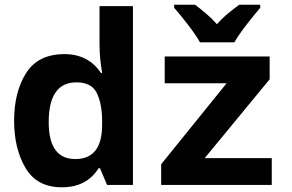

<svg xmlns="http://www.w3.org/2000/svg" viewBox="-20 -786 1240 816"><path d="M976 -606Q995 -639 1028.5 -682Q1062 -725 1086 -753V-766H997Q975 -750 950.5 -730Q926 -710 902 -683Q879 -709 854.5 -729.5Q830 -750 809 -766H720V-753Q745 -725 778.5 -681.5Q812 -638 830 -606ZM1135 0V-114H850L1126 -449V-546H680V-432H943L665 -88V0ZM187 -267Q187 -436 305 -436Q370 -436 392 -389.5Q414 -343 414 -271V-255Q414 -110 300 -110Q187 -110 187 -267ZM399 -71H405L435 0H545V-760H403V-596Q403 -564 406 -535.5Q409 -507 414 -476H409Q355 -556 254 -556Q142 -556 91 -475.5Q40 -395 40 -273Q40 -154 88.5 -72Q137 10 243 10Q348 10 399 -71Z"/></svg>

Font: Noto Sans Mono UI
Style: Bold
Weight: 700
Designer: Monotype Design team
Foundry: Monotype Imaging Inc.
Version: 1.000